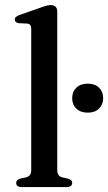

<svg xmlns="http://www.w3.org/2000/svg" viewBox="-20 -758 438 778"><path d="M212 -711.5V-69.5Q212 -56 217 -49Q222 -42 232 -39.5L254.5 -34.5Q263.5 -32 268 -27.8Q272.5 -23.5 272.5 -16.5Q272.5 -9 266.8 -4.5Q261 0 249 0H68Q56.5 0 51 -4.5Q45.5 -9 45.5 -16.5Q45.5 -23 49.8 -27.5Q54 -32 62.5 -34.5L86.5 -39.5Q96 -42.5 101.2 -49Q106.5 -55.5 106.5 -69.5V-640Q106.5 -651.5 102.5 -656.5Q98.5 -661.5 90 -662.5L56 -664Q47.5 -665.5 43.8 -669Q40 -672.5 40 -678.5Q40 -685 44.2 -689.2Q48.5 -693.5 60 -697.5L142.5 -726.5Q159 -732.5 168.8 -735Q178.5 -737.5 185.5 -737.5Q199 -737.5 205.5 -730.5Q212 -723.5 212 -711.5ZM335.5 -301.5Q306.5 -301.5 289.5 -317.8Q272.5 -334 272.5 -360.5Q272.5 -386.5 289.5 -402.8Q306.5 -419 335.5 -419Q364.5 -419 381.2 -402.8Q398 -386.5 398 -360.5Q398 -334.5 381.2 -318Q364.5 -301.5 335.5 -301.5Z"/></svg>

Font: Fraunces 10pt
Style: Regular
Weight: 400
Version: Version 1.000;[b76b70a41]